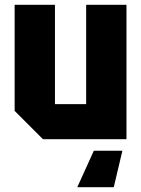

<svg xmlns="http://www.w3.org/2000/svg" viewBox="-20 -580 588 800"><path d="M507 -560V0H159L41 -118V-560H209V-146H339V-560ZM490 48 454 200H302L371 48Z"/></svg>

Font: Tektur SemiCondensed
Style: Bold
Weight: 700
Width: 4
Designer: Adam Jagosz
Foundry: Adam Jagosz
Version: Version 1.005;gftools[0.9.30]